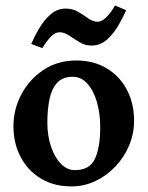

<svg xmlns="http://www.w3.org/2000/svg" viewBox="-20 -663 536 697"><path d="M466.8 -224.1Q466.8 -178.2 449 -135.5Q431.2 -92.8 399.4 -59.1Q367.7 -25.4 326.7 -5.9Q285.6 13.7 239.3 13.7Q175.8 13.7 128.4 -14.9Q81.1 -43.5 54.9 -93Q28.8 -142.6 28.8 -205.1Q28.8 -266.6 57.9 -321Q86.9 -375.5 138.2 -409.4Q189.5 -443.4 256.8 -443.4Q320.3 -443.4 367.7 -414.8Q415 -386.2 440.9 -336.7Q466.8 -287.1 466.8 -224.1ZM343.8 -202.1Q343.8 -251 331.8 -292.5Q319.8 -334 297.4 -359.1Q274.9 -384.3 243.7 -384.3Q207.5 -384.3 187.5 -362.5Q167.5 -340.8 159.7 -303.2Q151.9 -265.6 151.9 -218.3Q151.9 -169.9 165.3 -130.6Q178.7 -91.3 201.2 -68.4Q223.6 -45.4 252 -45.4Q304.7 -45.4 324.2 -85.7Q343.8 -126 343.8 -202.1ZM438 -626Q427.2 -601.1 409.9 -571Q392.6 -541 368.4 -519.3Q344.2 -497.6 312 -497.6Q289.1 -497.6 269.3 -509.5Q249.5 -521.5 231.4 -533.7Q213.4 -545.9 195.8 -545.9Q180.2 -545.9 164.8 -530Q149.4 -514.2 133.8 -488.3L93.3 -503.4Q104 -528.3 121.3 -558.6Q138.7 -588.9 163.1 -610.4Q187.5 -631.8 218.8 -631.8Q244.1 -631.8 264.2 -619.9Q284.2 -607.9 301 -595.9Q317.9 -584 334.5 -584Q349.1 -584 365.7 -600.1Q382.3 -616.2 397.5 -643.1Z"/></svg>

Font: Namdhinggo
Style: Bold
Weight: 700
Designer: Victor Gaultney
Foundry: SIL International
Version: Version 3.001